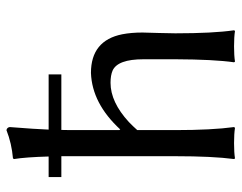

<svg xmlns="http://www.w3.org/2000/svg" viewBox="-96 -642 741 589"><g transform="rotate(-90 274.5 -347.5)"><path d="M169.9 -352.1 171.9 -349.1Q251.5 -435.5 345.2 -439Q444.8 -439 463.9 -342.8Q469.2 -315.4 469.2 -280.8Q469.2 -264.6 467.8 -230.5Q466.8 -195.8 466.8 -180.2Q466.8 -64 476.1 0L474.1 2.9Q456.1 0 426.8 0Q397.9 0 379.9 2.9L377.9 0Q386.7 -61.5 387.2 -180.2V-277.8Q387.2 -356.9 352.5 -372.6Q337.9 -378.9 314.9 -378.9Q255.9 -378.9 194.8 -322.8Q181.6 -310.1 169.9 -296.9V-180.2Q169.9 -68.4 179.2 0L176.8 2.9Q158.7 0 129.9 0Q101.1 0 83 2.9L81.1 0Q89.8 -65.9 89.8 -180.2V-481Q89.8 -514.2 89.8 -529.8H25.9V-568.8H88.9Q86.9 -639.6 81.1 -674.8L83 -678.2Q128.9 -682.1 169.9 -698.2Q178.2 -696.3 179.2 -688Q172.9 -608.9 171.4 -568.8H340.8V-529.8H170.4Q170.4 -510.7 169.9 -501Z"/></g></svg>

Font: Linux Biolinum Capitals O
Style: Small Caps
Weight: 400
Designer: Philipp H. Poll
Foundry: Philipp H. Poll
Version: Version 1.0.4